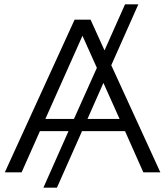

<svg xmlns="http://www.w3.org/2000/svg" viewBox="-20 -790 757 880"><path d="M2 0 322 -700H395L459 -559L553 -770H614L490 -491L715 0H637L553 -189H356L241 70H179L294 -189H163L79 0ZM319 -245 424 -479 358 -626 188 -245ZM454 -410 381 -245H528Z"/></svg>

Font: Montserrat
Style: Regular
Weight: 400
Designer: Julieta Ulanovsky
Foundry: Julieta Ulanovsky
Version: Version 9.000; ttfautohint (v1.8.4.7-5d5b)